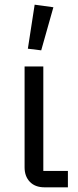

<svg xmlns="http://www.w3.org/2000/svg" viewBox="-20 -800 335 820"><path d="M156 -585 99 -592 128 -780 208 -769ZM170 0Q130 0 107.5 -23.5Q85 -47 85 -85V-516H165V-70H270V0Z"/></svg>

Font: Anuphan
Style: Regular
Weight: 400
Designer: Mike Abbink, Paul van der Laan, Pieter van Rosmalen, Mint Tantisuwanna
Foundry: Bold Monday; Cadson Demak
Version: Version 3.002;hotconv 1.0.109;makeotfexe 2.5.65596